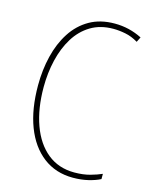

<svg xmlns="http://www.w3.org/2000/svg" viewBox="-111 -798 704 882"><g transform="rotate(15 240.5 -357.0)"><path d="M325 -699Q263 -699 217.5 -671.5Q172 -644 142.5 -596Q113 -548 98.5 -486.5Q84 -425 84 -358Q84 -256 112 -178.5Q140 -101 193 -58Q246 -15 321 -15Q363 -15 395.5 -24Q428 -33 450 -43V-18Q427 -6 393.5 2Q360 10 321 10Q239 10 179.5 -35.5Q120 -81 88.5 -163.5Q57 -246 57 -359Q57 -432 73 -498Q89 -564 122 -615Q155 -666 205.5 -695Q256 -724 325 -724Q394 -724 455 -693L443 -669Q413 -687 382.5 -693Q352 -699 325 -699Z"/></g></svg>

Font: Noto Sans Bengali Condensed Thin
Style: Regular
Weight: 100
Width: 3
Designer: Joana Ranito - Universal Thirst; Jelle Bosma - Monotype Design Team
Foundry: Universal Thirst ehf.
Version: Version 3.000; ttfautohint (v1.8.4.7-5d5b)